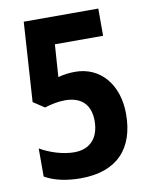

<svg xmlns="http://www.w3.org/2000/svg" viewBox="-82 -775 667 847"><g transform="rotate(-10 251.5 -352.0)"><path d="M268 -457C241 -457 217 -454 191 -447L201 -592H417V-714H83L60 -358L110 -325C139 -334 171 -341 201 -341C276 -341 315 -301 315 -229C315 -154 275 -108 203 -108C154 -108 95 -126 51 -152V-26C93 -2 147 10 212 10C375 10 457 -81 457 -235C457 -369 379 -457 268 -457Z"/></g></svg>

Font: Noto Sans Lao Looped Condensed
Style: Bold
Weight: 700
Width: 3
Designer: Mark Frömberg, Ben Mitchell
Foundry: The Fontpad Ltd
Version: Version 1.002